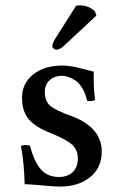

<svg xmlns="http://www.w3.org/2000/svg" viewBox="-20 -685 442 715"><path d="M58.1 -141.1Q64.5 -145 76.2 -145Q84.5 -145 91.8 -142.1Q98.6 -115.7 106.9 -96.2Q115.2 -76.7 127.7 -59.8Q140.1 -43 158.2 -34.4Q176.3 -25.9 199.2 -25.9Q231.9 -25.9 251 -44.4Q270 -63 270 -95.2Q270 -125.5 249.5 -145.3Q229 -165 171.9 -188Q112.8 -210.9 87.4 -240.7Q62 -270.5 62 -320.8Q62 -374.5 103.5 -407.7Q145 -440.9 212.9 -440.9Q241.2 -440.9 283 -429.9Q324.7 -418.9 329.1 -418Q327.6 -364.7 334 -313Q329.6 -309.6 319.8 -308.6Q310.1 -307.6 304.2 -310.1Q298.3 -337.4 286.4 -356.9Q274.4 -376.5 260 -385.7Q245.6 -395 233.4 -398.9Q221.2 -402.8 210 -402.8Q183.6 -402.8 165.3 -386.7Q147 -370.6 147 -341.8Q147 -307.1 168 -290.3Q189 -273.4 243.2 -253.9Q358.9 -211.9 358.9 -120.1Q358.9 -60.1 315.2 -25.1Q271.5 9.8 204.1 9.8Q182.6 9.8 136.7 5.4Q90.8 1 71.8 1Q70.3 -74.2 58.1 -141.1ZM263.2 -663.1Q269 -665 277.8 -665Q311 -665 334 -642.1L338.9 -627L222.2 -518.1Q204.1 -500 189.9 -500Q184.1 -500 179.4 -504.4Q174.8 -508.8 174.8 -513.2Q174.8 -521.5 185.1 -540Z"/></svg>

Font: Common Serif Medium
Style: Regular
Weight: 500
Designer: Philipp H. Poll, Khaled Hosny
Foundry: Stefan Peev, Context Ltd.
Version: Version 1.026